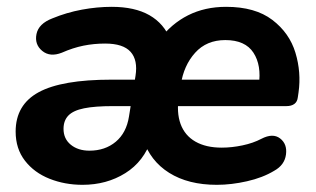

<svg xmlns="http://www.w3.org/2000/svg" viewBox="-20 -520 907 551"><path d="M24.9 -142.4Q24.9 -219.4 91.1 -255.4Q157.3 -291.4 299.9 -291.4H379.5L368.7 -215.5H305.1Q252.2 -215.5 221.3 -209.2Q190.4 -203 176.3 -188.5Q162.3 -174 162.3 -150.3Q162.3 -121.7 183.1 -104.7Q204 -87.6 236.7 -87.6Q281.6 -87.6 312.2 -113.2Q342.7 -138.7 350.1 -185.4L368.9 -302.4Q376 -347.5 354.8 -371.2Q333.5 -395 281.8 -395Q249.4 -395 219.3 -388.9Q189.3 -382.8 157.5 -368.8Q123.6 -355.4 101.1 -374Q78.7 -392.5 84.7 -422.3Q90.8 -452.1 130.3 -467.3Q170.9 -484.1 215 -492.3Q259 -500.4 300.6 -500.4Q366.6 -500.4 408.8 -476.4Q451 -452.3 469.5 -405.6H437.1Q471.3 -451.7 519.7 -476.1Q568 -500.4 628.8 -500.4Q712.2 -500.4 761.5 -462.9Q810.7 -425.4 827.8 -368.8Q844.9 -312.2 836.7 -254.6L834.7 -241Q833.3 -228 824.7 -221.7Q816.1 -215.5 802.3 -215.5H468.2L479 -291.4H739.8L722.6 -275.7Q731 -332.5 707.3 -368.8Q683.7 -405 626.6 -405Q572.7 -405 540 -368.6Q507.2 -332.2 498.9 -277L493.4 -243.4Q486.1 -197.5 498.2 -164.2Q510.4 -131 540.8 -113.6Q571.1 -96.3 616.1 -96.3Q645.4 -96.3 675.9 -102.8Q706.4 -109.2 730 -121.6Q763 -138.8 783.9 -122.7Q804.7 -106.6 800.7 -76.6Q796.8 -46.5 766.9 -29.9Q733.7 -9.9 688.8 0.2Q644 10.4 602.2 10.4Q520.3 10.4 465.5 -24Q410.8 -58.3 390.2 -121.4H415Q393.2 -56.5 339.6 -23.1Q286 10.4 216.8 10.4Q166 10.4 122.2 -7Q78.3 -24.4 51.6 -58.8Q24.9 -93.2 24.9 -142.4Z"/></svg>

Font: SN Pro Thin
Style: Italic
Weight: 200
Italic angle: -9°
Designer: Tobias Whetton
Foundry: Supernotes
Version: Version 1.003;Glyphs 3.3 (3324)